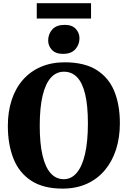

<svg xmlns="http://www.w3.org/2000/svg" viewBox="-20 -1130 773 1162"><path d="M361.5 11.5Q243.5 12 169.8 -35.8Q96 -83.5 61.8 -169.2Q27.5 -255 27.5 -368Q27.5 -454.5 50.8 -525.2Q74 -596 118.8 -647Q163.5 -698 227.5 -725.5Q291.5 -753 373 -753Q491 -752.5 564.2 -706.8Q637.5 -661 671.5 -578.5Q705.5 -496 705.5 -384Q705.5 -297.5 682.2 -225.2Q659 -153 614.5 -100Q570 -47 506.2 -18Q442.5 11 361.5 11.5ZM366 -45.5Q411.5 -45.5 444.2 -83.8Q477 -122 494.5 -197.5Q512 -273 512 -383.5Q512 -492 495.2 -561Q478.5 -630 446.2 -663Q414 -696 367 -696Q321 -696 288.2 -660.2Q255.5 -624.5 238 -551.8Q220.5 -479 220.5 -368.5Q220.5 -260.5 237.5 -188.8Q254.5 -117 287 -81.2Q319.5 -45.5 366 -45.5ZM360.5 -804Q316.5 -804 294 -828.5Q271.5 -853 271.5 -884.5Q271.5 -924 296.5 -951.8Q321.5 -979.5 371 -979.5H372Q416.5 -979.5 438.8 -955Q461 -930.5 461 -899Q461 -860 436 -832Q411 -804 361.5 -804ZM531 -1110.5V-1018H202.5V-1110.5Z"/></svg>

Font: Merriweather 48pt Black
Style: Regular
Weight: 900
Version: Version 2.100